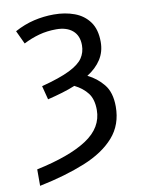

<svg xmlns="http://www.w3.org/2000/svg" viewBox="-88 -606 671 907"><g transform="rotate(-10 248.0 -153.0)"><path d="M30 240V161Q190 127 273 72.5Q356 18 356 -67Q356 -118 333.5 -147.5Q311 -177 271 -197Q242 -185 208.5 -175Q175 -165 138 -156L121 -222Q209 -245 256.5 -268.5Q304 -292 322 -319Q340 -346 340 -380Q340 -426 311.5 -450.5Q283 -475 233 -475Q189 -475 150.5 -464.5Q112 -454 75 -435L45 -499Q91 -524 138 -535Q185 -546 234 -546Q288 -546 332.5 -529.5Q377 -513 403.5 -476.5Q430 -440 430 -380Q430 -333 406.5 -296.5Q383 -260 340 -233Q384 -212 415.5 -173.5Q447 -135 447 -67Q447 20 395 79Q343 138 249.5 176Q156 214 30 240Z"/></g></svg>

Font: Noto Sans
Style: Regular
Weight: 400
Designer: Monotype Design Team
Foundry: Monotype Imaging Inc.
Version: Version 1.902